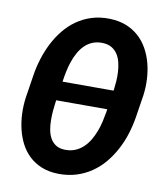

<svg xmlns="http://www.w3.org/2000/svg" viewBox="-82 -790 751 868"><g transform="rotate(10 293.5 -355.5)"><path d="M545.4 -303.7Q539.1 -264.2 526.9 -225.1Q514.6 -186 495.8 -150.9Q477.1 -115.7 451.9 -85.7Q426.8 -55.7 395 -34.2Q363.3 -12.7 325.2 -1Q287.1 10.7 242.2 9.8Q199.7 8.8 166.7 -4.6Q133.8 -18.1 109.6 -40.8Q85.4 -63.5 69.8 -93.5Q54.2 -123.5 45.9 -158Q37.6 -192.4 36.1 -229.5Q34.7 -266.6 39.6 -303.2L55.7 -406.7Q61.5 -445.8 73.5 -484.6Q85.4 -523.4 103.3 -558.6Q121.1 -593.8 145.5 -624Q169.9 -654.3 200.7 -676Q231.4 -697.8 269 -709.7Q306.6 -721.7 351.1 -720.7Q394 -719.7 427.5 -706.5Q460.9 -693.4 486.1 -670.7Q511.2 -647.9 527.8 -617.9Q544.4 -587.9 553.5 -553.5Q562.5 -519 564.5 -481.4Q566.4 -443.8 561.5 -406.7ZM411.6 -315.9H177.2L175.3 -302.7Q172.9 -285.6 171.1 -264.6Q169.4 -243.7 169.7 -221.7Q169.9 -199.7 173.8 -178.7Q177.7 -157.7 187 -141.1Q196.3 -124.5 212.2 -114Q228 -103.5 252.9 -102.5Q279.3 -101.6 300.3 -110.1Q321.3 -118.7 337.6 -133.8Q354 -148.9 366.2 -169.4Q378.4 -189.9 387 -212.6Q395.5 -235.4 400.9 -258.8Q406.2 -282.2 409.7 -303.2ZM190.9 -403.8H424.8L425.8 -408.2Q428.2 -426.3 429.7 -447.8Q431.2 -469.2 429.9 -491Q428.7 -512.7 423.8 -533.2Q418.9 -553.7 408.7 -569.8Q398.4 -585.9 381.8 -596.2Q365.2 -606.4 340.3 -607.4Q314 -608.4 293.2 -599.9Q272.5 -591.3 257.1 -575.9Q241.7 -560.5 230.5 -540.3Q219.2 -520 211.7 -497.6Q204.1 -475.1 199.2 -451.9Q194.3 -428.7 191.4 -407.7Z"/></g></svg>

Font: Roboto Mono
Style: Bold Italic
Weight: 700
Designer: Google
Version: Version 2.000985; 2015; ttfautohint (v1.3)